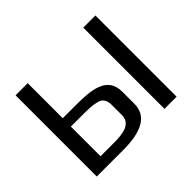

<svg xmlns="http://www.w3.org/2000/svg" viewBox="-140 -867 1085 1085"><g transform="rotate(-45 403.0 -324.5)"><path d="M722 0V-649H625V0ZM278 -369H181V-649H84V0H296C449 0 525 -47 525 -141V-237C525 -362 404 -369 278 -369ZM289 -66H180V-303H291C343 -303 379 -298 400 -288C420 -278 430 -257 430 -226V-145C430 -75 358 -66 289 -66Z"/></g></svg>

Font: Gamestation Text
Style: Bold
Weight: 400
Designer: Jonas Hecksher
Foundry: Jonas Hecksher, Playtypeª, e-types AS
Version: Version 1.003